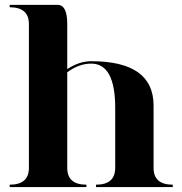

<svg xmlns="http://www.w3.org/2000/svg" viewBox="-20 -762 743 782"><path d="M97.7 -664.1Q97.7 -732.4 19.5 -732.4V-742.2H214.8Q253.9 -742.2 253.9 -664.1V-480.5Q302.7 -512.7 351.6 -512.7Q605.5 -512.7 605.5 -332V-78.1Q605.5 -9.8 683.6 -9.8V0H371.1V-9.8Q449.2 -9.8 449.2 -78.1V-322.3Q449.2 -502.9 351.6 -502.9Q301.8 -502.9 253.9 -467.8V-78.1Q253.9 -9.8 332 -9.8V0H19.5V-9.8Q97.7 -9.8 97.7 -78.1Z"/></svg>

Font: spinwerad
Style: Bold
Weight: 700
Width: 7
Version: Version 0.3